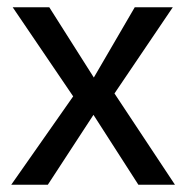

<svg xmlns="http://www.w3.org/2000/svg" viewBox="-20 -510 514 530"><path d="M11 0 182 -244 15 -490H116L239 -296L352 -490H457L296 -252L463 0H362L238 -193L112 0Z"/></svg>

Font: Cabin Resolve
Style: Regular-Resolve
Weight: 400
Designer: Pablo Impallari
Foundry: Pablo Impallari. http://www.impallari.com Igino Marini. http://www.ikern.com
Version: Version 3.001